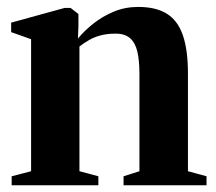

<svg xmlns="http://www.w3.org/2000/svg" viewBox="-20 -548 638 568"><path d="M72 -41.5V-432L13 -453V-481L171 -524.5H189L212 -506.5V-468.5L210.5 -434Q229.5 -457 256.2 -478.2Q283 -499.5 316.5 -513.5Q350 -527.5 388.5 -527.5Q442 -527.5 474.2 -507Q506.5 -486.5 521.2 -443Q536 -399.5 536 -330.5V-41.5L591 -26.5V0H345.5V-26.5L392.5 -41.5V-329Q392.5 -368 386.5 -394.5Q380.5 -421 365 -434.8Q349.5 -448.5 322 -448.5Q296.5 -448.5 277.2 -443.2Q258 -438 243 -429.2Q228 -420.5 215 -410.5V-41.5L271 -26.5V0H14.5V-26.5Z"/></svg>

Font: Merriweather 120pt
Style: Bold
Weight: 700
Designer: Eben Sorkin
Foundry: Eben Sorkin
Version: Version 2.100